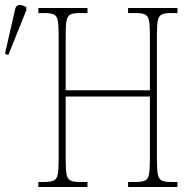

<svg xmlns="http://www.w3.org/2000/svg" viewBox="-30 -746 768 766"><path d="M123 0V-20H148Q173 -20 185 -26Q197 -32 200.5 -51Q204 -70 204 -108V-606Q204 -645 200.5 -663.5Q197 -682 185 -688Q173 -694 148 -694H123V-714H319V-694H288Q263 -694 251 -688Q239 -682 235.5 -663.5Q232 -645 232 -606V-386H568V-606Q568 -645 564.5 -663.5Q561 -682 549 -688Q537 -694 512 -694H481V-714H678V-694H652Q627 -694 615 -688Q603 -682 599.5 -663.5Q596 -645 596 -606V-108Q596 -70 599.5 -51Q603 -32 615 -26Q627 -20 652 -20H678V0H481V-20H512Q537 -20 549 -26Q561 -32 564.5 -51Q568 -70 568 -108V-361H232V-108Q232 -70 235.5 -51Q239 -32 251 -26Q263 -20 288 -20H319V0ZM3 -526 -10 -532 30 -708Q34 -726 48 -726Q62 -726 75 -717V-705Z"/></svg>

Font: Noto Serif Condensed Thin
Style: Regular
Weight: 100
Width: 3
Designer: Monotype Design Team
Foundry: Monotype Imaging Inc.
Version: Version 2.013; ttfautohint (v1.8.4.7-5d5b)